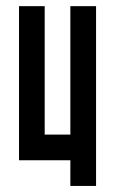

<svg xmlns="http://www.w3.org/2000/svg" viewBox="-20 -520 373 623"><path d="M41.7 -500H125V-83.3H208.3V-500H291.7V83.3H208.3V0H41.7Z"/></svg>

Font: Yulong
Style: Regular
Weight: 400
Designer: GGBotNet
Foundry: f0n7.com
Version: 1.00